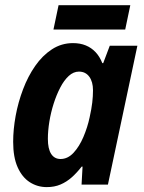

<svg xmlns="http://www.w3.org/2000/svg" viewBox="-20 -725 565 754"><path d="M163.6 9.8Q127 9.8 96.9 -9.5Q66.9 -28.8 49.3 -68.1Q31.7 -107.4 31.7 -168Q31.7 -216.8 41.5 -270.3Q51.3 -323.7 70.6 -374.5Q89.8 -425.3 118.2 -466.1Q146.5 -506.8 183.8 -531.2Q221.2 -555.7 266.6 -555.7Q294.9 -555.7 316.9 -546.6Q338.9 -537.6 355.2 -520.3Q371.6 -502.9 381.8 -477.1H385.3L411.1 -545.4H519.5L403.8 0H300.3L304.2 -70.8H300.8Q282.2 -46.9 262 -28.8Q241.7 -10.7 217.8 -0.5Q193.8 9.8 163.6 9.8ZM217.8 -100.6Q246.1 -100.6 268.8 -125Q291.5 -149.4 307.6 -187.3Q323.7 -225.1 332 -264.2Q339.4 -297.4 342.3 -322.3Q345.2 -347.2 345.2 -370.6Q345.2 -403.8 330.6 -423.8Q315.9 -443.8 290 -443.8Q268.6 -443.8 250 -426.8Q231.4 -409.7 216.6 -381.1Q201.7 -352.5 190.7 -317.9Q179.7 -283.2 173.8 -247.1Q168 -210.9 168 -179.7Q168 -140.6 180.9 -120.6Q193.8 -100.6 217.8 -100.6ZM189.9 -608.9 210 -704.6H491.7L471.7 -608.9Z"/></svg>

Font: Open Sans SemiCondensed
Style: Bold Italic
Weight: 700
Width: 4
Italic angle: -12°
Designer: Monotype Design Team
Foundry: Monotype Imaging Inc.
Version: Version 3.003